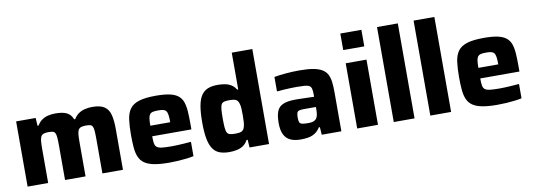

<svg xmlns="http://www.w3.org/2000/svg" viewBox="-58 -1107 4109 1479"><g transform="rotate(-10 1996.5 -367.5)"><path d="M61.5 0V-510H214.2L218.2 -448.5H226.5Q241.1 -473.8 262.6 -489.2Q284.1 -504.6 311.2 -511.3Q338.2 -518 369 -518Q428.8 -518 460.1 -501.3Q491.4 -484.6 504.4 -448.5H513.3Q527.9 -473.8 550 -489.2Q572 -504.6 599.6 -511.3Q627.3 -518 658.5 -518Q722.6 -518 754.4 -495.1Q786.3 -472.1 796.8 -427.8Q807.4 -383.6 807.4 -319V0H646.6V-269.6Q646.6 -310.8 644.5 -334.3Q642.4 -357.8 636 -368.7Q629.7 -379.6 617 -382.5Q604.2 -385.4 583.1 -385.4Q559.9 -385.4 545.9 -379.9Q531.8 -374.5 525.2 -361.3Q518.5 -348.2 516.6 -324.9Q514.7 -301.7 514.7 -265.6V0H354.3V-269.6Q354.3 -310.8 352.2 -334.3Q350 -357.8 343.7 -368.7Q337.4 -379.6 324.7 -382.5Q311.9 -385.4 290.7 -385.4Q267.5 -385.4 253.5 -379.9Q239.5 -374.5 232.8 -361.3Q226.2 -348.2 224.3 -324.6Q222.3 -301.1 222.3 -265.6V0Z M1169.6 8Q1098 8 1050.9 -1.2Q1003.9 -10.4 976.3 -29.9Q948.7 -49.4 935.5 -80.2Q922.3 -110.9 918.5 -154.2Q914.7 -197.4 914.7 -254Q914.7 -323.3 921.6 -373.3Q928.4 -423.3 951.3 -455.4Q974.3 -487.4 1022.7 -502.7Q1071.2 -518 1154.4 -518Q1221.2 -518 1263.3 -508.7Q1305.4 -499.3 1329.5 -479.7Q1353.5 -460 1364.3 -429Q1375 -397.9 1377.8 -354.3Q1380.5 -310.6 1380.5 -254V-215H1073.9Q1073.9 -180.6 1077.2 -160.3Q1080.5 -139.9 1093.2 -129.7Q1105.9 -119.5 1133 -116.3Q1160.2 -113.1 1207.6 -113.1Q1227.4 -113.1 1253.1 -114.1Q1278.8 -115.1 1307.3 -117.2Q1335.8 -119.3 1360.5 -121.3V-9.2Q1339.4 -4.3 1307.5 -0.4Q1275.5 3.6 1239.6 5.8Q1203.6 8 1169.6 8ZM1229.5 -282.3V-297.7Q1229.5 -334 1226.3 -355.2Q1223 -376.5 1214.5 -386.8Q1206.1 -397.1 1191.1 -400.2Q1176.2 -403.4 1153.3 -403.4Q1126.8 -403.4 1111.2 -399.7Q1095.7 -396 1087.7 -385.1Q1079.7 -374.2 1076.8 -353.2Q1073.9 -332.3 1073.9 -297.7H1246.7Z M1639.3 8Q1594.8 8 1562.9 -4.1Q1531.1 -16.1 1511 -45.7Q1490.8 -75.3 1481.3 -126Q1471.7 -176.7 1471.7 -253.6Q1471.7 -330.4 1481 -381.7Q1490.3 -432.9 1510.3 -462.7Q1530.4 -492.4 1561.9 -505Q1593.4 -517.6 1638.3 -517.6Q1668.4 -517.6 1694.8 -512.7Q1721.2 -507.9 1743.1 -494.7Q1765.1 -481.6 1780.9 -455.6H1789.2V-743H1950V0H1797.4L1793.4 -61H1784.6Q1769.6 -32.3 1746.4 -17.4Q1723.1 -2.6 1695.5 2.7Q1668 8 1639.3 8ZM1711.4 -123.6Q1742.2 -123.6 1757.8 -131.3Q1773.5 -139 1780 -158.8Q1786 -176.6 1787.6 -200.1Q1789.2 -223.6 1789.2 -255Q1789.2 -286.5 1787.8 -309.2Q1786.4 -331.9 1780.4 -347.9Q1773.9 -370 1758 -377.9Q1742.2 -385.8 1711.4 -385.8Q1684.1 -385.8 1668.3 -382.1Q1652.4 -378.4 1644.9 -365.8Q1637.5 -353.1 1635.1 -326.8Q1632.6 -300.6 1632.6 -255Q1632.6 -209.4 1635.1 -182.9Q1637.5 -156.4 1644.9 -143.7Q1652.4 -131 1668.3 -127.3Q1684.1 -123.6 1711.4 -123.6Z M2197.8 8Q2149.5 8 2116.8 -7.2Q2084 -22.3 2067.4 -56.2Q2050.8 -90 2050.8 -145Q2050.8 -203.2 2064.3 -237.5Q2077.9 -271.9 2113 -286.9Q2148.2 -302 2212.4 -302Q2221.5 -302 2237.8 -301.5Q2254.2 -301 2275.1 -300.5Q2296.1 -300 2316.8 -299.5Q2337.6 -299 2355 -298V-316.7Q2355 -345.8 2350.6 -361.8Q2346.3 -377.9 2333.4 -385.3Q2320.6 -392.6 2295.7 -394.5Q2270.8 -396.3 2229.7 -396.3Q2207.4 -396.3 2179.7 -395Q2151.9 -393.7 2125.5 -392.2Q2099.1 -390.6 2080.6 -388.6V-501.7Q2122 -509.3 2173.7 -513.6Q2225.3 -518 2281.6 -518Q2345.6 -518 2388.4 -509.8Q2431.2 -501.7 2457 -485.3Q2482.8 -469 2495.2 -443.8Q2507.6 -418.7 2511.7 -384.9Q2515.8 -351.2 2515.8 -308.2V0H2362.2L2358.2 -60H2349.9Q2331.2 -29.8 2306 -15Q2280.8 -0.1 2253 3.9Q2225.1 8 2197.8 8ZM2273.9 -106.4Q2292.1 -106.4 2305.4 -108.9Q2318.6 -111.5 2328.4 -118Q2338.2 -124.5 2343.6 -134.4Q2349.4 -145.4 2352.2 -161.3Q2355 -177.3 2355 -199.3V-218.4H2262.3Q2236.7 -218.4 2223.8 -214.5Q2210.9 -210.7 2206.7 -198.2Q2202.5 -185.6 2202.5 -160.1Q2202.5 -138.2 2207 -126.3Q2211.6 -114.5 2227.1 -110.4Q2242.6 -106.4 2273.9 -106.4Z M2638.4 -613.5V-743H2803.2V-613.5ZM2639.5 0V-510H2802.1V0Z M2925.5 0V-743H3088.1V0Z M3211.5 0V-743H3374.1V0Z M3735.6 8Q3664 8 3616.9 -1.2Q3569.9 -10.4 3542.3 -29.9Q3514.7 -49.4 3501.5 -80.2Q3488.3 -110.9 3484.5 -154.2Q3480.7 -197.4 3480.7 -254Q3480.7 -323.3 3487.6 -373.3Q3494.4 -423.3 3517.3 -455.4Q3540.3 -487.4 3588.7 -502.7Q3637.2 -518 3720.4 -518Q3787.2 -518 3829.3 -508.7Q3871.4 -499.3 3895.5 -479.7Q3919.5 -460 3930.3 -429Q3941 -397.9 3943.8 -354.3Q3946.5 -310.6 3946.5 -254V-215H3639.9Q3639.9 -180.6 3643.2 -160.3Q3646.5 -139.9 3659.2 -129.7Q3671.9 -119.5 3699 -116.3Q3726.2 -113.1 3773.6 -113.1Q3793.4 -113.1 3819.1 -114.1Q3844.8 -115.1 3873.3 -117.2Q3901.8 -119.3 3926.5 -121.3V-9.2Q3905.4 -4.3 3873.5 -0.4Q3841.5 3.6 3805.6 5.8Q3769.6 8 3735.6 8ZM3795.5 -282.3V-297.7Q3795.5 -334 3792.3 -355.2Q3789 -376.5 3780.5 -386.8Q3772.1 -397.1 3757.1 -400.2Q3742.2 -403.4 3719.3 -403.4Q3692.8 -403.4 3677.2 -399.7Q3661.7 -396 3653.7 -385.1Q3645.7 -374.2 3642.8 -353.2Q3639.9 -332.3 3639.9 -297.7H3812.7Z"/></g></svg>

Font: Saira Thin
Style: Regular
Weight: 100
Designer: Hector Gatti with collaboration of the Omnibus-Type team
Foundry: Omnibus-Type
Version: Version 1.101